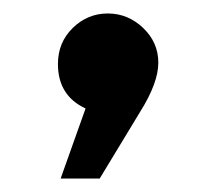

<svg xmlns="http://www.w3.org/2000/svg" viewBox="-20 -160 321 285"><path d="M66 -65Q66 -97 88 -118.5Q110 -140 140 -140Q170 -140 192.5 -118.5Q215 -97 215 -67Q215 -37 188 6L128 105H70L107 1Q66 -18 66 -65Z"/></svg>

Font: Montserrat_am3
Style: Regular
Weight: 400
Designer: Julieta Ulanovsky
Foundry: Julieta Ulanovsky, Armenina letters added by Vahan Hovhannisyan
Version: Version 2.001